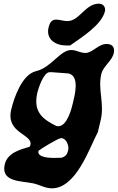

<svg xmlns="http://www.w3.org/2000/svg" viewBox="-20 -781 643 1048"><path d="M245 -631C230 -568 281 -533 340 -533H363C422 -575 535 -644 553 -720C558 -743 542 -761 520 -761C445 -761 414 -666 348 -666C326 -666 307 -674 285 -674C259 -674 250 -651 245 -631ZM184 -276C190 -300 218 -387 251 -387H262C276 -386 341 -381 355 -380C415 -365 389 -265 378 -219C371 -189 347 -92 298 -92C296 -92 289 -93 288 -93C211 -131 160 -171 184 -276ZM190 43C191 38 298 -27 313 -27C343 -27 358 15 352 40C347 61 338 74 315 80C309 80 280 81 274 81C257 81 181 80 190 43ZM6 116C-17 214 97 206 162 220C196 227 226 247 263 247C396 247 468 27 514 -60C516 -70 528 -117 530 -127C551 -217 513 -292 533 -377C543 -420 591 -447 601 -491C608 -523 593 -541 562 -541C516 -541 486 -492 446 -492C417 -492 397 -508 369 -508C308 -508 261 -413 178 -393C99 -375 56 -245 41 -182C11 -52 160 -50 146 10C146 12 142 19 142 20C90 35 21 53 6 116Z"/></svg>

Font: Charger
Style: OversprayIt
Weight: 400
Designer: Jasper
Foundry: Cannot Into Space Fonts
Version: Version 0.980